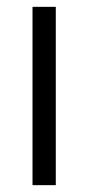

<svg xmlns="http://www.w3.org/2000/svg" viewBox="-20 -541 258 561"><path d="M75 0V-521H143V0Z"/></svg>

Font: IngvarSans
Style: Regular
Weight: 400
Version: Version 1.000